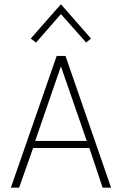

<svg xmlns="http://www.w3.org/2000/svg" viewBox="-20 -864 562 884"><path d="M30 0 241 -606.5H281.5L491.5 0H452.5L391.5 -182.5H132.5L68 0ZM142 -215H379.5L260.5 -558.5ZM146 -668 121.5 -686.5 260.5 -844.5 399 -686.5 376.5 -668 254.5 -806H266.5Z"/></svg>

Font: Karla ExtraLight
Style: Regular
Weight: 250
Designer: Jonathan Pinhorn
Version: Version 2.004;gftools[0.9.33]